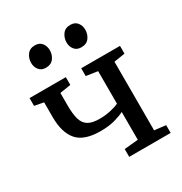

<svg xmlns="http://www.w3.org/2000/svg" viewBox="-183 -926 1002 1059"><g transform="rotate(-30 318.0 -396.5)"><path d="M333.5 0V-49.5L421.5 -58V-235Q397.5 -222.5 359.2 -212Q321 -201.5 269 -201.5Q164.5 -201.5 121 -252Q77.5 -302.5 77.5 -401V-495L19.5 -506V-555.5H250.5V-506L181 -495V-415.5Q181 -361.5 190.5 -328Q200 -294.5 225 -278.8Q250 -263 298 -263Q336 -263 370 -271Q404 -279 421.5 -287.5V-495L348.5 -506V-555.5H595.5V-506L525.5 -495V-58L597.5 -49.5V0ZM182 -655Q154 -655 139 -673.8Q124 -692.5 124 -719Q124 -747.5 140.5 -770.2Q157 -793 189.5 -793H190.5Q218.5 -793 233.5 -774Q248.5 -755 248.5 -728.5Q248.5 -700 232 -677.5Q215.5 -655 183 -655ZM407.5 -655Q379.5 -655 364.5 -673.8Q349.5 -692.5 349.5 -719Q349.5 -747.5 366 -770.2Q382.5 -793 415 -793H416Q444.5 -793 459.5 -774Q474.5 -755 474.5 -728.5Q474.5 -700 458 -677.5Q441.5 -655 408.5 -655Z"/></g></svg>

Font: Merriweather
Style: Regular
Weight: 400
Designer: Eben Sorkin
Foundry: Eben Sorkin
Version: Version 2.100; ttfautohint (v1.7.19-72a1) -l 8 -r 50 -G 200 